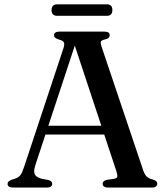

<svg xmlns="http://www.w3.org/2000/svg" viewBox="-20 -842 744 862"><path d="M170 -277.5H465L468 -238H165ZM214.5 -17Q214.5 -9.5 209 -4.8Q203.5 0 191.5 0H37.5Q25.5 0 19.8 -4.5Q14 -9 14 -16.5Q14 -22.5 17.8 -26.2Q21.5 -30 31 -34.5L50.5 -41Q65 -46.5 72.8 -57.5Q80.5 -68.5 89.5 -96.5L265 -626Q270.5 -643.5 267 -651.5Q263.5 -659.5 246 -664Q233 -668 227.8 -672.5Q222.5 -677 222.5 -683.5Q222.5 -691.5 228.5 -695.8Q234.5 -700 246.5 -700H449Q461.5 -700 467 -695.8Q472.5 -691.5 472.5 -684Q472.5 -677 467.5 -672.2Q462.5 -667.5 450 -664.5Q436 -661.5 433.2 -655.5Q430.5 -649.5 435 -635.5L622 -80Q628.5 -60 637.8 -50.2Q647 -40.5 664.5 -36.5Q677.5 -32.5 681.8 -28.2Q686 -24 686 -17Q686 -9.5 680 -4.8Q674 0 662 0H464.5Q452.5 0 446.8 -4.8Q441 -9.5 441 -17Q441 -23.5 445.5 -27.8Q450 -32 459.5 -34.5L493.5 -39.5Q506.5 -42.5 507 -50.5Q507.5 -58.5 501.5 -76.5L310 -654.5L324 -662L139 -101.5Q133 -83 133.5 -71.2Q134 -59.5 141.5 -52.2Q149 -45 164.5 -40L196.5 -34Q206 -31 210.2 -27.2Q214.5 -23.5 214.5 -17ZM211.5 -796.5Q211.5 -810 218 -816.2Q224.5 -822.5 236 -822.5H460Q472 -822.5 478.2 -816.2Q484.5 -810 484.5 -797Q484.5 -784 478.2 -777.5Q472 -771 460 -771H236Q224.5 -771 218 -777.2Q211.5 -783.5 211.5 -796.5Z"/></svg>

Font: Fraunces 28pt
Style: Regular
Weight: 400
Version: Version 1.000;[b76b70a41]